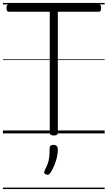

<svg xmlns="http://www.w3.org/2000/svg" viewBox="-20 -909 733 1308"><path d="M346 14Q319 14 319 -5V-829H40Q33 -829 28.5 -834.5Q24 -840 24 -854Q24 -868 28.5 -873.5Q33 -879 40 -879H652Q661 -879 665 -874Q669 -869 669 -855Q669 -841 665 -835Q661 -829 652 -829H374V-5Q374 5 367.5 9.5Q361 14 346 14ZM293 279Q282 275 281 268.5Q280 262 286 249Q299 223 306 203.5Q313 184 315.5 160.5Q318 137 318 102Q318 91 324 84.5Q330 78 344 78Q359 78 366.5 86Q374 94 374 106Q374 133 368 161Q362 189 351 215.5Q340 242 325 266Q318 276 311 280Q304 284 293 279ZM0 369H693V379H0ZM0 -20H693V0H0ZM0 -505H693V-500H0ZM0 -889H693V-879H0Z"/></svg>

Font: Playwrite HR Lijeva Guides
Style: Regular
Weight: 400
Designer: Veronika Burian, José Scaglione
Foundry: TypeTogether
Version: Version 1.003